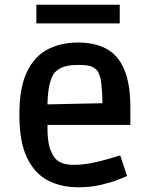

<svg xmlns="http://www.w3.org/2000/svg" viewBox="-20 -779 629 813"><path d="M312 14Q237 14 181 -16Q125 -46 93.5 -113Q62 -180 62 -293Q62 -410 95 -476.5Q128 -543 184 -571Q240 -599 310 -599Q381 -599 430.5 -572.5Q480 -546 506 -485Q532 -424 532 -322V-250H181Q180 -180 192.5 -147.5Q205 -115 219 -103Q231 -92 249 -86.5Q267 -81 294 -81Q332 -81 372 -89.5Q412 -98 444 -107.5Q476 -117 489 -121L518 -34Q508 -29 478.5 -17.5Q449 -6 406 4Q363 14 312 14ZM211 -471Q183 -436 181 -337L414 -342Q413 -391 409 -425.5Q405 -460 393 -478Q386 -488 370.5 -496Q355 -504 313 -504Q268 -504 245.5 -494.5Q223 -485 211 -471ZM134 -680V-759H487V-680Z"/></svg>

Font: Ruda
Style: Bold
Weight: 700
Designer: Mariela Monsalve and Angelina Sanchez
Foundry: Mariela Monsalve and Angelina Sanchez
Version: Version 2.000